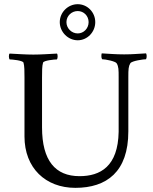

<svg xmlns="http://www.w3.org/2000/svg" viewBox="-20 -906 741 930"><path d="M301.8 -798.8C301.8 -829.1 327.1 -852.5 356.4 -852.5C385.7 -852.5 409.2 -829.1 409.2 -798.8C409.2 -768.6 385.7 -744.1 356.4 -744.1C327.1 -744.1 301.8 -768.6 301.8 -798.8ZM269.5 -798.8C269.5 -751 309.6 -710.9 356.4 -710.9C403.3 -710.9 441.4 -751 441.4 -798.8C441.4 -846.7 403.3 -885.7 356.4 -885.7C309.6 -885.7 269.5 -846.7 269.5 -798.8ZM601.6 -269.5V-533.2C601.6 -570.3 602.5 -585 611.3 -599.6C618.2 -611.3 675.8 -619.1 687.5 -619.1C692.4 -629.9 690.4 -642.6 687.5 -647.5C642.6 -645.5 626 -642.6 581.1 -642.6C538.1 -642.6 511.7 -645.5 472.7 -647.5C470.7 -641.6 469.7 -626 474.6 -619.1C490.2 -619.1 539.1 -609.4 544.9 -599.6C554.7 -584 554.7 -567.4 554.7 -532.2V-267.6C551.8 -99.6 465.8 -52.7 365.2 -52.7C248 -52.7 183.6 -127.9 183.6 -289.1V-530.3C183.6 -559.6 183.6 -586.9 188.5 -602.5C191.4 -613.3 244.1 -618.2 255.9 -618.2C259.8 -623 260.7 -641.6 255.9 -646.5C215.8 -644.5 179.7 -641.6 141.6 -641.6C103.5 -641.6 66.4 -644.5 26.4 -646.5C21.5 -641.6 22.5 -623 26.4 -618.2C38.1 -618.2 90.8 -613.3 93.8 -602.5C98.6 -586.9 98.6 -559.6 98.6 -530.3V-245.1C98.6 -91.8 201.2 3.9 344.7 3.9C497.1 3.9 601.6 -74.2 601.6 -269.5Z"/></svg>

Font: Crimson
Style: Roman
Weight: 400
Version: Version 0.2